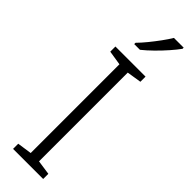

<svg xmlns="http://www.w3.org/2000/svg" viewBox="-318 -947 947 947"><g transform="rotate(45 155.5 -474.0)"><path d="M261 0H51V-36L127 -47V-666L51 -678V-714H261V-678L185 -666V-47L261 -36ZM293 -940Q278 -919 253.5 -891Q229 -863 201 -835.5Q173 -808 148 -788H108V-797Q127 -816 149 -843Q171 -870 191.5 -898Q212 -926 225 -948H293Z"/></g></svg>

Font: Noto Sans Lao UI Light
Style: Regular
Weight: 300
Designer: Monotype Design Team
Foundry: Monotype Imaging Inc.
Version: Version 2.000; ttfautohint (v1.8.4.7-5d5b)